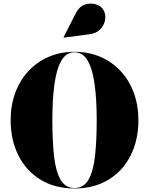

<svg xmlns="http://www.w3.org/2000/svg" viewBox="-20 -1052 840 1082"><path d="M485 -859 339 -840 338 -841.5 407.5 -978Q426.5 -1015 457.5 -1025.8Q488.5 -1036.5 517.5 -1028.2Q546.5 -1020 560 -1000.5Q576.5 -976.5 573 -945.2Q569.5 -914 547.2 -889.2Q525 -864.5 485 -859ZM400 10Q288.5 10 207.8 -39.8Q127 -89.5 83.5 -176.5Q40 -263.5 40 -375Q40 -458.5 66 -529Q92 -599.5 140 -651.2Q188 -703 254 -731.5Q320 -760 400 -760Q480 -760 546 -731.5Q612 -703 660 -651.2Q708 -599.5 734 -529Q760 -458.5 760 -375Q760 -263.5 716.5 -176.5Q673 -89.5 592.2 -39.8Q511.5 10 400 10ZM400 -757.5Q353 -757.5 325.8 -710.2Q298.5 -663 286.8 -577Q275 -491 275 -375Q275 -259 284.5 -173Q294 -87 321 -39.8Q348 7.5 400 7.5Q452 7.5 479 -39.8Q506 -87 515.5 -173Q525 -259 525 -375Q525 -491 513.2 -577Q501.5 -663 474.2 -710.2Q447 -757.5 400 -757.5Z"/></svg>

Font: Bodoni* 72pt Fatface
Style: Regular
Weight: 900
Version: Version 2.3